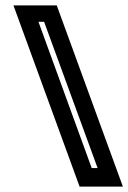

<svg xmlns="http://www.w3.org/2000/svg" viewBox="-20 -633 477 714"><path d="M276 61 30 -613H191L437 61ZM144 -552H123L321 -8H343Z"/></svg>

Font: Blaka Hollow
Style: Regular
Weight: 400
Designer: Mohamed Gaber
Foundry: Kief Type Foundry
Version: Version 1.003; ttfautohint (v1.8.4.7-5d5b)